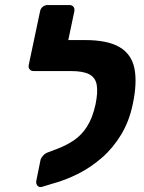

<svg xmlns="http://www.w3.org/2000/svg" viewBox="-20 -730 573 762"><path d="M145 12Q134 14 128 6Q122 -2 124 -12L141 -96Q144 -105 152 -113.5Q160 -122 172 -126L209 -140Q243 -153 273 -173Q303 -193 325 -227Q347 -261 359 -315Q369 -363 364 -392.5Q359 -422 334.5 -435Q310 -448 262 -448H237Q227 -448 221.5 -455Q216 -462 218 -472L234 -547Q236 -557 245 -564Q254 -571 264 -571H317Q407 -571 454.5 -543Q502 -515 513.5 -458.5Q525 -402 507 -317Q493 -249 461 -196Q429 -143 385 -104.5Q341 -66 290.5 -40.5Q240 -15 188 -1ZM269 -448H113Q103 -448 97.5 -455Q92 -462 94 -472L139 -685Q141 -696 149.5 -703Q158 -710 169 -710H256Q266 -710 271.5 -703Q277 -696 275 -685L251 -571H297Z"/></svg>

Font: Rubik SemiBold
Style: Italic
Weight: 600
Italic angle: -12°
Designer: Hubert and Fischer
Foundry: Hubert and Fischer
Version: Version 2.300;gftools[0.9.30]